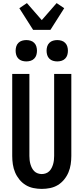

<svg xmlns="http://www.w3.org/2000/svg" viewBox="-20 -1213 540 1241"><path d="M250 8Q223 8 196 2.5Q169 -3 146 -17Q123 -31 105.5 -52.5Q88 -74 77.5 -99Q67 -124 63 -151Q59 -178 59 -205V-735H170V-205Q170 -192 171.5 -178.5Q173 -165 176.5 -152.5Q180 -140 186 -128Q192 -116 201.5 -106.5Q211 -97 224 -92.5Q237 -88 250 -88Q263 -88 276 -92.5Q289 -97 298.5 -106.5Q308 -116 314 -128Q320 -140 323.5 -152.5Q327 -165 328.5 -178.5Q330 -192 330 -205V-735H441V-205Q441 -178 437 -151Q433 -124 422.5 -99Q412 -74 394.5 -52.5Q377 -31 354 -17Q331 -3 304 2.5Q277 8 250 8ZM350 -816Q336 -816 322.5 -820Q309 -824 299 -834Q289 -844 285 -857.5Q281 -871 281 -885Q281 -899 285 -912.5Q289 -926 299 -936Q309 -946 322.5 -950Q336 -954 350 -954Q364 -954 377.5 -950Q391 -946 401 -936Q411 -926 415 -912.5Q419 -899 419 -885Q419 -871 415 -857.5Q411 -844 401 -834Q391 -824 377.5 -820Q364 -816 350 -816ZM150 -816Q136 -816 122.5 -820Q109 -824 99 -834Q89 -844 85 -857.5Q81 -871 81 -885Q81 -899 85 -912.5Q89 -926 99 -936Q109 -946 122.5 -950Q136 -954 150 -954Q164 -954 177.5 -950Q191 -946 201 -936Q211 -926 215 -912.5Q219 -899 219 -885Q219 -871 215 -857.5Q211 -844 201 -834Q191 -824 177.5 -820Q164 -816 150 -816ZM194 -1020 105 -1160 154 -1193 250 -1083 346 -1193 395 -1160 306 -1020Z"/></svg>

Font: Iosevka Algr
Style: Bold
Weight: 700
Monospace: yes
Designer: Belleve Invis
Foundry: Belleve Invis
Version: Version 26.0.2; ttfautohint (v1.8.3)